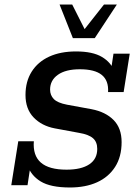

<svg xmlns="http://www.w3.org/2000/svg" viewBox="-20 -821 604 851"><path d="M290 10Q204 10 160 -17Q116 -44 101 -91L114 -79L102 0H30L61 -195H130Q125 -132 161 -100.5Q197 -69 275 -69Q340 -69 375.5 -92.5Q411 -116 411 -161Q411 -192 392 -208.5Q373 -225 331 -232L223 -252Q165 -263 129 -300.5Q93 -338 93 -400Q93 -460 120.5 -503.5Q148 -547 198 -570Q248 -593 317 -593Q391 -593 432 -568.5Q473 -544 487 -504H471L483 -583H555L528 -413H459Q462 -464 431 -489Q400 -514 334 -514Q271 -514 236.5 -489.5Q202 -465 202 -424Q202 -399 218.5 -382Q235 -365 277 -357L386 -337Q448 -325 483.5 -289Q519 -253 519 -191Q519 -126 490 -81Q461 -36 410 -13Q359 10 290 10ZM303 -652 244 -801H300L355 -692L441 -801H498L400 -652Z"/></svg>

Font: Rokkitt Medium
Style: Italic
Weight: 500
Italic angle: -9°
Designer: Vernon Adams
Foundry: Vernon Adams
Version: Version 3.103